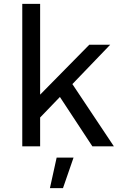

<svg xmlns="http://www.w3.org/2000/svg" viewBox="-20 -762 622 1000"><path d="M461 0 292 -257 189 -150V0H96V-742H189V-269L445 -529H554L357 -324L573 0ZM275 59H363L308 218H240Z"/></svg>

Font: Montserrat
Style: Regular
Weight: 400
Designer: Julieta Ulanovsky
Foundry: Julieta Ulanovsky
Version: Version 6.001